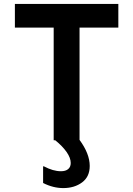

<svg xmlns="http://www.w3.org/2000/svg" viewBox="-20 -716 680 980"><path d="M386 -575V-2Q438 69 438 131Q438 186 399 215Q360 244 303 244Q251 244 200 218V133H204Q251 158 291 158Q315 158 328 147Q341 136 341 116Q341 90 320 60Q299 30 262 0H254V-575H56V-696H584V-575Z"/></svg>

Font: AmikoBold
Style: Bold
Weight: 700
Designer: Pablo Impallari, Rodrigo Fuenzalida, Andres Torresi
Foundry: Impallari Type
Version: Version 1.000; ttfautohint (v1.3)